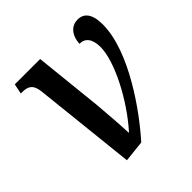

<svg xmlns="http://www.w3.org/2000/svg" viewBox="-153 -660 787 787"><g transform="rotate(-45 241.0 -266.5)"><path d="M96 -439 144 9 237 -1C320 -93 468 -297 468 -455C468 -517 444 -542 409 -542C375 -542 347 -517 344 -466C375 -467 396 -444 396 -396C396 -312 318 -163 231 -66H229C228 -99 223 -173 217 -240L186 -536H39L30 -492H38C72 -492 91 -481 96 -439Z"/></g></svg>

Font: Noto Serif Condensed Medium
Style: Italic
Weight: 500
Width: 3
Italic angle: -12°
Designer: Monotype Design Team
Foundry: Monotype Imaging Inc.
Version: Version 2.013